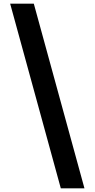

<svg xmlns="http://www.w3.org/2000/svg" viewBox="-20 -853 512 1039"><path d="M35 -833H163L437 166H309Z"/></svg>

Font: Noto Sans Gurmukhi UI
Style: Bold
Weight: 700
Designer: Jelle Bosma - Monotype Design Team
Foundry: Monotype Imaging Inc.
Version: Version 2.004; ttfautohint (v1.8.4.7-5d5b)